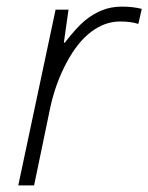

<svg xmlns="http://www.w3.org/2000/svg" viewBox="-20 -560 448 580"><path d="M348.1 -540Q381.8 -540 408.2 -533.2L397.9 -487.8Q375 -495.1 342.8 -495.1Q296.9 -495.1 255.4 -463.9Q213.9 -432.6 180.7 -370.1Q147.5 -307.6 131.8 -234.9L83 0H35.2L147.9 -530.8H187L172.9 -431.2H175.8Q211.4 -477.1 235.8 -497.3Q260.3 -517.6 287.8 -528.8Q315.4 -540 348.1 -540Z"/></svg>

Font: TypoPRO Open Sans
Style: Italic
Weight: 300
Italic angle: -12°
Foundry: Ascender Corporation
Version: Version 1.10